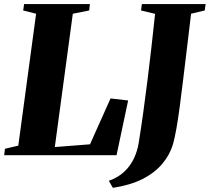

<svg xmlns="http://www.w3.org/2000/svg" viewBox="-34 -763 1030 944"><path d="M-13.5 0 -9.5 -31.5 56 -47 143.5 -695.5 80 -711.5 84.5 -743H408L404.5 -711.5L324 -695.5L235.5 -40L408.5 -53.5L509.5 -279L596 -269L539 0ZM521 160.5 501 126Q547.5 109.5 577.8 80.5Q608 51.5 625 14.8Q642 -22 648 -61Q659.5 -131.5 670.2 -209.2Q681 -287 691.2 -369Q701.5 -451 710.8 -533.2Q720 -615.5 728.5 -695L659.5 -711.5L663.5 -743H977L972.5 -711.5L905.5 -695.5Q894.5 -605 884.8 -523Q875 -441 866.2 -369Q857.5 -297 849.5 -237.2Q841.5 -177.5 833.5 -132Q825.5 -86.5 817.5 -57.5Q801.5 -2.5 764.2 42Q727 86.5 667 117Q607 147.5 521 160.5Z"/></svg>

Font: Merriweather 96pt Black
Style: Italic
Weight: 900
Italic angle: -7.8°
Version: Version 2.101